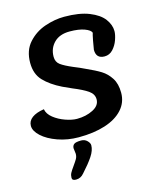

<svg xmlns="http://www.w3.org/2000/svg" viewBox="-132 -747 892 1094"><g transform="rotate(-15 314.0 -200.0)"><path d="M361 -568Q302 -568 269 -535Q236 -502 236 -452Q236 -421 258.5 -404.5Q281 -388 328 -368L364 -353L394 -339Q448 -315 479.5 -295.5Q511 -276 533 -242Q555 -208 555 -155Q555 -98 517.5 -56.5Q480 -15 413 6.5Q346 28 257 28Q191 28 133.5 7.5Q76 -13 42.5 -44Q9 -75 9 -105Q9 -134 34 -152.5Q59 -171 105 -178Q110 -149 139 -126Q168 -103 206.5 -89.5Q245 -76 274 -76Q327 -76 368.5 -97Q410 -118 410 -155Q410 -186 380.5 -206.5Q351 -227 292 -251L239 -275Q174 -307 136 -347Q98 -387 98 -453Q98 -526 139 -571.5Q180 -617 238.5 -637Q297 -657 353 -657Q442 -657 499.5 -634Q557 -611 583 -576Q609 -541 609 -504Q609 -483 598.5 -453Q588 -423 567.5 -401Q547 -379 518 -379Q468 -379 468 -431Q470 -447 477 -483.5Q484 -520 487 -527Q482 -543 448.5 -555.5Q415 -568 361 -568ZM156 241Q156 225 162.5 212.5Q169 200 185 178Q200 157 207.5 144Q215 131 215 114Q215 107 213 97.5Q211 88 211 81Q211 66 221.5 57.5Q232 49 264 49Q285 49 299 63Q313 77 313 90Q313 120 290 154.5Q267 189 226 234Q207 257 179 257Q156 257 156 241Z"/></g></svg>

Font: Sriracha
Style: Regular
Weight: 400
Designer: Suppakit Chalermlarp
Version: Version 1.002g